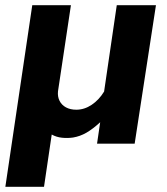

<svg xmlns="http://www.w3.org/2000/svg" viewBox="-24 -550 641 735"><path d="M-3.5 165 99.5 -530H247.5L198 -200.5Q196 -180 204 -164Q212 -148 228.5 -139Q245 -130 268 -130Q299 -130 327 -148.8Q355 -167.5 374.5 -199.5L423 -530H573L491.5 0H347.5L359.5 -82Q331 -56 306.8 -42Q282.5 -28 255.5 -23.5Q234 -20.5 213 -22.8Q192 -25 174 -35L144.5 165Z"/></svg>

Font: Public Sans Thin
Style: Bold Italic
Weight: 700
Italic angle: -8°
Version: Version 2.001